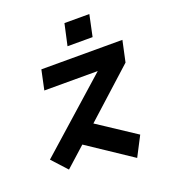

<svg xmlns="http://www.w3.org/2000/svg" viewBox="-142 -825 883 993"><g transform="rotate(-20 300.0 -328.0)"><path d="M90 0 15 -82 404 -428H110L133 -536H579L554 -420L290 -181L498 -44L442 64L199 -98ZM301 -602 327 -720H464L439 -602Z"/></g></svg>

Font: Geist Mono
Style: Bold Italic
Weight: 700
Italic angle: -12°
Monospace: yes
Designer: Basement.studio, Andrés Briganti, Mateo Zaragoza
Foundry: Basement.studio, Vercel, Andrés Briganti, Guido Ferreyra, Mateo Zaragoza
Version: Version 1.500; ttfautohint (v1.8.4.7-5d5b)